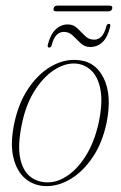

<svg xmlns="http://www.w3.org/2000/svg" viewBox="-20 -640 420 668"><path d="M244 -431.5Q310 -429.5 340.2 -369.2Q370.5 -309 350.5 -211.5Q336 -143 303.2 -94Q270.5 -45 228.2 -18.8Q186 7.5 142 7.5Q100.5 7.5 69.8 -17.2Q39 -42 27 -90.2Q15 -138.5 29 -208Q43.5 -279 77 -329.8Q110.5 -380.5 154.5 -407Q198.5 -433.5 244 -431.5ZM146 -5.5Q182 -5.5 217.8 -30.8Q253.5 -56 281.5 -102.8Q309.5 -149.5 323.5 -214Q338 -283.5 329.5 -328.2Q321 -373 297 -395.2Q273 -417.5 241 -419Q204.5 -420.5 166.8 -395.5Q129 -370.5 99 -322Q69 -273.5 55.5 -205.5Q41 -133.5 50.2 -89.5Q59.5 -45.5 85.2 -25.5Q111 -5.5 146 -5.5ZM293.5 -476.5Q274.5 -476.5 260.8 -489.5Q247 -502.5 233.8 -515.8Q220.5 -529 202.5 -529Q171.5 -529 160.5 -484.5Q158 -474.5 151 -474.5Q144 -474.5 146.5 -485Q155.5 -520.5 173.8 -537.8Q192 -555 216 -555Q235.5 -555 249 -541.8Q262.5 -528.5 275.8 -515.2Q289 -502 307.5 -502Q338 -502 349.5 -547Q351.5 -557 359 -557Q366 -557 363 -546Q354 -509.5 336.2 -493Q318.5 -476.5 293.5 -476.5ZM166.5 -610.5Q168.5 -620.5 180 -620.5H360.5Q372.5 -620.5 370.5 -610.5Q368 -600.5 356.5 -600.5H176Q164 -600.5 166.5 -610.5Z"/></svg>

Font: Fraunces 144pt Soft Thin
Style: Italic
Weight: 100
Italic angle: -16°
Version: Version 1.000;[0bf87f6ff]